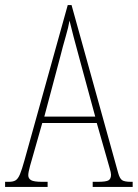

<svg xmlns="http://www.w3.org/2000/svg" viewBox="-22 -734 541 754"><path d="M-2 0V-20H13Q30 -20 39.5 -26Q49 -32 56.5 -50Q64 -68 74 -104L244 -714H259L442 -55Q448 -33 457.5 -26.5Q467 -20 492 -20H499V0H342V-20H362Q395 -20 404.5 -26Q414 -32 414 -48Q414 -56 408.5 -74Q403 -92 398 -111L358 -251H144L109 -128Q103 -108 96 -82.5Q89 -57 89 -46Q89 -33 100 -26.5Q111 -20 143 -20H165V0ZM152 -276H352L293 -493Q277 -551 267 -589.5Q257 -628 251 -653Q247 -628 236 -590.5Q225 -553 214 -509Z"/></svg>

Font: Noto Serif Georgian ExtraCondensed Thin
Style: Regular
Weight: 100
Width: 2
Designer: Monotype Design Team, Akaki Razmadze
Foundry: Google LLC
Version: Version 2.003; ttfautohint (v1.8.4.7-5d5b)